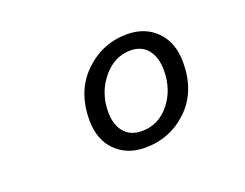

<svg xmlns="http://www.w3.org/2000/svg" viewBox="-65 -842 730 573"><g transform="rotate(-20 300.0 -555.5)"><path d="M312 -387Q255 -387 219 -423Q183 -459 183 -521Q183 -613 240 -668.5Q297 -724 376 -724Q433 -724 469 -687.5Q505 -651 505 -588Q505 -496 448.5 -441.5Q392 -387 312 -387ZM320 -437Q373 -437 408 -480.5Q443 -524 443 -585Q443 -627 423.5 -651Q404 -675 369 -675Q317 -675 280.5 -630Q244 -585 244 -525Q244 -484 264 -460.5Q284 -437 320 -437Z"/></g></svg>

Font: TypoPRO Source Code Pro
Style: Italic
Weight: 400
Italic angle: -11°
Monospace: yes
Designer: Paul D. Hunt, Teo Tuominen
Foundry: Adobe Systems Incorporated
Version: Version 1.030;PS 1.0;hotconv 1.0.84;makeotf.lib2.5.63406